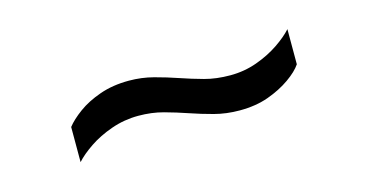

<svg xmlns="http://www.w3.org/2000/svg" viewBox="-30 -435 506 264"><g transform="rotate(-15 223.0 -303.5)"><path d="M62 -252V-302Q69 -311 82 -320.5Q95 -330 113.5 -336.5Q132 -343 155 -343Q173 -343 190 -338.5Q207 -334 223 -328.5Q239 -323 255.5 -318.5Q272 -314 292 -314Q312 -314 330 -320.5Q348 -327 362 -336.5Q376 -346 384 -355V-305Q378 -296 364.5 -286.5Q351 -277 333 -270.5Q315 -264 292 -264Q273 -264 256 -268.5Q239 -273 223 -278.5Q207 -284 190.5 -288.5Q174 -293 155 -293Q135 -293 116.5 -286.5Q98 -280 84 -270.5Q70 -261 62 -252Z"/></g></svg>

Font: Archivo ExtraCondensed Thin
Style: Regular
Weight: 250
Width: 2
Designer: Hector Gatti
Foundry: Omnibus-Type
Version: Version 2.001